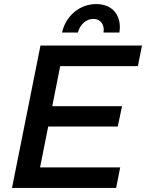

<svg xmlns="http://www.w3.org/2000/svg" viewBox="-20 -924 718 944"><path d="M237 -402H580L559 -302H217L177 -101H571L551 0H39L179 -700H678L658 -599H276ZM489 -764Q493.5 -793.5 479.5 -812.2Q465.5 -831 439 -831Q412.5 -831 391.5 -812.2Q370.5 -793.5 363 -764H285Q292 -795.5 308 -821.2Q324 -847 346.2 -865.5Q368.5 -884 395.8 -894Q423 -904 453 -904Q483 -904 506.5 -894Q530 -884 545 -865.5Q560 -847 566 -821.2Q572 -795.5 567 -764Z"/></svg>

Font: Argentum Sans
Style: Italic
Weight: 400
Italic angle: -11.3099°
Designer: Julieta Ulanovsky, Owen Earl, Rasmus Andersson, Cristiano Sobral
Foundry: The Argentum Sans Project Authors
Version: Version 3.131; ttfautohint (v1.8.4.7-5d5b-dirty)